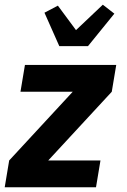

<svg xmlns="http://www.w3.org/2000/svg" viewBox="-20 -796 540 816"><path d="M0 0 19 -114 289 -406H67L86 -520H474L455 -406L185 -114H407L388 0ZM232 -600 169 -742 226 -772 303 -668 417 -776 466 -738 354 -600Z"/></svg>

Font: Iosevka SS18 Heavy
Style: Italic
Weight: 900
Italic angle: -9°
Monospace: yes
Designer: Belleve Invis
Foundry: Belleve Invis
Version: Version 25.1.1; ttfautohint (v1.8.4)